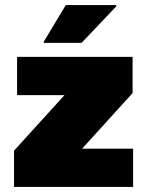

<svg xmlns="http://www.w3.org/2000/svg" viewBox="-20 -733 577 753"><path d="M35 0V-142L233 -360H47V-510H500V-368L302 -150H502V0ZM152 -565V-570L238 -713H436V-708L300 -565Z"/></svg>

Font: Saira Thin Black
Style: Regular
Weight: 900
Version: Version 1.101